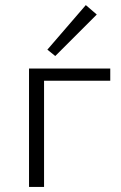

<svg xmlns="http://www.w3.org/2000/svg" viewBox="-20 -734 477 754"><path d="M360 -677 197 -514 166 -539 317 -714ZM413 -465V-417H153V0H94V-465Z"/></svg>

Font: EauTestSC Semilight
Style: Regular
Weight: 300
Designer: Christian Thalmann (Catharsis Fonts)
Version: Version 0.001;PS 000.001;hotconv 1.0.88;makeotf.lib2.5.64775